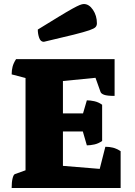

<svg xmlns="http://www.w3.org/2000/svg" viewBox="-20 -935 672 955"><path d="M38 0Q38 -29 42.5 -47.5Q47 -66 54 -69L107 -88V-547L38 -565Q38 -585 42.5 -603Q47 -621 60 -641H550V-458Q513 -458 498 -463.5Q483 -469 480 -478L455 -548L293 -532V-371H393L412 -436Q429 -436 449.5 -431.5Q470 -427 488 -414V-234Q470 -221 449.5 -216.5Q429 -212 412 -212L392 -281H293V-110L476 -95L504 -205Q524 -205 542 -200.5Q560 -196 580 -183V0ZM198 -727Q182 -727 175 -746.5Q168 -766 168 -788Q233 -828 274 -853Q315 -878 339.5 -891.5Q364 -905 376.5 -910Q389 -915 397 -915Q423 -915 442.5 -886Q462 -857 462 -819Q462 -808 455.5 -800.5Q449 -793 424.5 -784.5Q400 -776 346.5 -762.5Q293 -749 198 -727Z"/></svg>

Font: Petrona Black
Style: Regular
Weight: 900
Designer: Ringo R. Seeber
Foundry: Ringo R. Seeber
Version: Version 2.001; ttfautohint (v1.8.3)